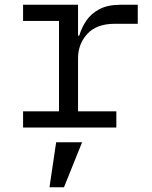

<svg xmlns="http://www.w3.org/2000/svg" viewBox="-20 -536 640 807"><path d="M77 -68H228V-448H77V-516H308V-386H313Q323 -420 343 -449.5Q363 -479 398 -497.5Q433 -516 487 -516H559V-436H462Q386 -436 347 -393.5Q308 -351 308 -291V-68H469V0H77ZM216 62H325L249 251H188Z"/></svg>

Font: Lilex Nerd Font
Style: Regular
Weight: 400
Designer: Mike Abbink, Paul van der Laan, Pieter van Rosmalen, Mikhael Khrustik
Foundry: Mikhael Khrustik
Version: Version 2.400; ttfautohint (v1.8.4.7-5d5b);Nerd Fonts 3.3.0